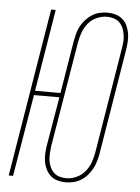

<svg xmlns="http://www.w3.org/2000/svg" viewBox="-53 -785 607 835"><g transform="rotate(5 250.0 -367.5)"><path d="M265 8Q265 8 265 8Q265 8 265 8Q247 8 229.5 3Q212 -2 199.5 -13Q187 -24 179 -40Q171 -56 168 -73.5Q165 -91 166 -109Q167 -127 170 -146L206 -358H95L35 0H16L137 -735H157L98 -377H209L247 -608Q250 -624 254.5 -641Q259 -658 267.5 -673.5Q276 -689 288.5 -702.5Q301 -716 316 -725.5Q331 -735 348.5 -739Q366 -743 382 -743Q382 -743 382 -743Q382 -743 382 -743Q401 -743 418 -738Q435 -733 448 -722Q461 -711 468.5 -695Q476 -679 479 -661.5Q482 -644 481 -626Q480 -608 477 -589L401 -127Q398 -111 393 -94Q388 -77 379.5 -61.5Q371 -46 359 -32.5Q347 -19 331.5 -9.5Q316 0 299 4Q282 8 265 8ZM266 -10Q288 -10 309.5 -19.5Q331 -29 346.5 -47Q362 -65 370 -86.5Q378 -108 382 -130L458 -592Q461 -608 462 -623.5Q463 -639 460.5 -654Q458 -669 452.5 -682.5Q447 -696 436.5 -706Q426 -716 411.5 -720.5Q397 -725 382 -725Q360 -725 338 -715.5Q316 -706 301 -688Q286 -670 278 -648.5Q270 -627 266 -605L189 -143Q187 -127 186 -111.5Q185 -96 187 -81Q189 -66 195 -52.5Q201 -39 211 -29Q221 -19 235.5 -14.5Q250 -10 266 -10Z"/></g></svg>

Font: Iosevka SS04 Thin Oblique
Style: Regular
Weight: 100
Italic angle: -9°
Monospace: yes
Designer: Belleve Invis
Foundry: Belleve Invis
Version: Version 19.0.0; ttfautohint (v1.8.4)